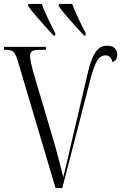

<svg xmlns="http://www.w3.org/2000/svg" viewBox="-20 -951 616 971"><path d="M68 -649Q58 -681 46.5 -690Q35 -699 8 -699H0V-714H212V-699H185Q153 -699 142.5 -692Q132 -685 132 -668Q132 -654 137.5 -630Q143 -606 147 -591L247 -253Q263 -199 276 -149Q289 -99 300 -55Q313 -109 323.5 -153Q334 -197 345 -246L427 -595Q443 -660 465 -690Q487 -720 522 -720Q547 -720 560 -707.5Q573 -695 573 -675Q573 -644 548 -637Q546 -651 537.5 -661Q529 -671 512 -671Q489 -671 472 -645Q455 -619 436 -545L295 0H261ZM251 -771Q229 -795 204.5 -822Q180 -849 158 -875Q136 -901 122 -921L124 -931H191Q204 -897 223 -856.5Q242 -816 260 -782L259 -771ZM405 -771Q383 -795 358.5 -822Q334 -849 312 -875Q290 -901 276 -921L278 -931H345Q358 -897 377 -856.5Q396 -816 414 -782L412 -771Z"/></svg>

Font: Noto Serif Display Condensed Light
Style: Regular
Weight: 300
Width: 3
Designer: Monotype Design Team
Foundry: Monotype Imaging Inc.
Version: Version 2.009